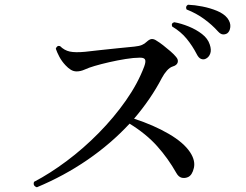

<svg xmlns="http://www.w3.org/2000/svg" viewBox="-20 -811 1040 812"><path d="M136 -19Q118 -25 124 -42Q191 -77 262 -130Q333 -183 397.5 -248.5Q462 -314 512.5 -386Q563 -458 590 -530Q598 -552 593 -560Q588 -568 569 -567Q546 -567 511.5 -561.5Q477 -556 442 -548Q407 -540 380 -532Q356 -525 338.5 -517Q321 -509 304 -509Q291 -509 279.5 -516Q268 -523 257 -535Q241 -552 231 -571Q221 -590 216 -605Q221 -620 234 -616Q252 -598 275 -593Q298 -588 340 -592Q366 -595 402.5 -599Q439 -603 478.5 -607Q518 -611 549 -614Q569 -616 580.5 -621Q592 -626 600 -634Q613 -646 622.5 -646Q632 -646 642 -639Q654 -632 670 -619.5Q686 -607 701 -594Q716 -581 724 -571Q735 -559 731.5 -547Q728 -535 711 -530Q698 -526 686 -512.5Q674 -499 665 -482Q641 -436 611.5 -393Q582 -350 547 -309Q630 -282 693.5 -245Q757 -208 784 -167Q807 -132 800 -101Q793 -70 775 -62Q761 -56 748 -59.5Q735 -63 726 -79Q691 -141 644.5 -193Q598 -245 528 -288Q449 -203 350 -135Q251 -67 136 -19ZM849 -562Q840 -558 830 -562Q820 -566 812 -582Q794 -617 769.5 -647Q745 -677 708 -699Q703 -713 717 -717Q746 -712 778 -699Q810 -686 834.5 -667Q859 -648 867 -623Q875 -600 869 -584Q863 -568 849 -562ZM941 -670Q933 -665 923 -665.5Q913 -666 902 -678Q877 -706 843.5 -730.5Q810 -755 769 -771Q763 -784 775 -791Q803 -790 836 -783.5Q869 -777 898 -765Q927 -753 942 -734Q956 -715 954 -696.5Q952 -678 941 -670Z"/></svg>

Font: Zen Old Mincho Medium
Style: Regular
Weight: 500
Designer: Yoshimichi Ohira
Foundry: Positype
Version: Version 1.500